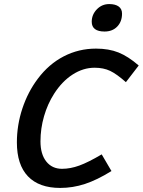

<svg xmlns="http://www.w3.org/2000/svg" viewBox="-20 -909 702 944"><path d="M276 15Q172 15 117.5 -42Q63 -99 63 -209Q63 -294 90 -375.5Q117 -457 166 -522Q220 -594 293.5 -632Q367 -670 452 -670Q515 -670 562.5 -651Q610 -632 662 -587L599 -505Q554 -545 521.5 -560.5Q489 -576 445 -576Q389 -576 337 -542.5Q285 -509 246 -448Q214 -398 196.5 -337.5Q179 -277 179 -214Q179 -151 207.5 -115Q236 -79 285 -79Q326 -79 370 -95Q414 -111 480 -150L528 -68Q457 -24 397.5 -4.5Q338 15 276 15ZM580 -842Q580 -803 556.5 -778.5Q533 -754 494 -754Q463 -754 447 -766Q431 -778 431 -802Q431 -837 456 -863Q481 -889 517 -889Q547 -889 563.5 -877Q580 -865 580 -842Z"/></svg>

Font: Intel One Mono Medium
Style: Italic
Weight: 500
Italic angle: -16°
Monospace: yes
Designer: Fred Shallcrass
Foundry: Frere-Jones Type LLC
Version: Version 1.400;hotconv 1.1.0;makeotfexe 2.6.0;FJTRelease1.4